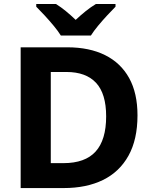

<svg xmlns="http://www.w3.org/2000/svg" viewBox="-20 -954 772 974"><path d="M84.8 0V-714H321.3Q433.5 -714 513.2 -674.3Q592.8 -634.6 635.2 -558Q677.5 -481.4 677.5 -368.9Q677.5 -246.4 631.8 -164.2Q586.1 -82 502.5 -41Q418.9 0 303.3 0ZM237.6 -126.4H301.7Q411.9 -126.4 465.2 -185.4Q518.5 -244.4 518.5 -363.4Q518.5 -479 467.2 -533.9Q415.9 -588.8 317.4 -588.8H237.6ZM288.8 -773.6Q274.5 -796.6 252.2 -823.4Q229.9 -850.2 206.2 -875.9Q182.5 -901.6 163.9 -920V-933.6H264.2Q290.2 -917.2 314.2 -897.5Q338.3 -877.8 363.9 -853.2Q390.3 -877.8 415.2 -897.8Q440.2 -917.8 466.2 -933.6H566V-920Q548.2 -902.2 524.3 -876.5Q500.4 -850.8 477.9 -823.7Q455.4 -796.6 441 -773.6Z"/></svg>

Font: Noto Sans Symbols
Style: Regular
Weight: 400
Designer: Monotype Design Team
Foundry: Monotype Imaging Inc.
Version: Version 2.002